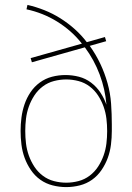

<svg xmlns="http://www.w3.org/2000/svg" viewBox="-20 -755 540 783"><path d="M250 8Q222 8 194.5 1Q167 -6 144.5 -22Q122 -38 106 -61.5Q90 -85 80.5 -111Q71 -137 67.5 -165Q64 -193 64 -221Q64 -248 67.5 -275.5Q71 -303 80 -329.5Q89 -356 104.5 -379Q120 -402 142.5 -418.5Q165 -435 192 -442Q219 -449 247 -449Q275 -449 302 -442Q329 -435 351.5 -418Q374 -401 389.5 -377.5Q405 -354 414 -328Q409 -391 386.5 -451Q364 -511 326 -562L110 -501L105 -518L314 -577Q293 -604 267.5 -626.5Q242 -649 213 -667Q184 -685 152.5 -697.5Q121 -710 88 -717L92 -735Q127 -727 161 -713.5Q195 -700 226 -680.5Q257 -661 284.5 -636.5Q312 -612 334 -583L408 -604L413 -587L346 -568Q371 -533 389 -495Q407 -457 418.5 -416Q430 -375 433 -332.5Q436 -290 436 -248V-221Q436 -193 432.5 -165Q429 -137 419.5 -111Q410 -85 394 -61.5Q378 -38 355.5 -22Q333 -6 305.5 1Q278 8 250 8ZM250 -10Q275 -10 300 -16.5Q325 -23 345.5 -38.5Q366 -54 380 -75.5Q394 -97 402.5 -121Q411 -145 414 -170Q417 -195 417 -220Q417 -246 414 -271Q411 -296 402.5 -320Q394 -344 380 -365.5Q366 -387 345.5 -402.5Q325 -418 300 -424.5Q275 -431 250 -431Q225 -431 200 -424.5Q175 -418 154.5 -402.5Q134 -387 120 -365.5Q106 -344 97.5 -320Q89 -296 86 -271Q83 -246 83 -221Q83 -195 86 -170Q89 -145 97.5 -121Q106 -97 120 -75.5Q134 -54 154.5 -38.5Q175 -23 200 -16.5Q225 -10 250 -10Z"/></svg>

Font: Iosevka Thin
Style: Regular
Weight: 100
Monospace: yes
Designer: Belleve Invis
Foundry: Belleve Invis
Version: Version 32.5.0; ttfautohint (v1.8.4)